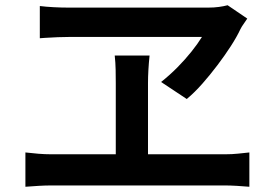

<svg xmlns="http://www.w3.org/2000/svg" viewBox="-20 -731 1040 733"><path d="M924 -660Q917 -649 910 -639.5Q903 -630 898 -620Q884 -590 861 -554.5Q838 -519 810 -482Q782 -445 752.5 -411.5Q723 -378 693 -353L595 -418Q629 -445 658 -474.5Q687 -504 711 -534Q735 -564 751 -590Q733 -590 694.5 -590Q656 -590 605 -590Q554 -590 499 -590Q444 -590 393 -590Q342 -590 303.5 -590Q265 -590 247 -590Q228 -590 200.5 -589Q173 -588 152.5 -586.5Q132 -585 132 -585V-708Q156 -705 185 -703.5Q214 -702 239 -702Q261 -702 302.5 -702Q344 -702 396.5 -702Q449 -702 505.5 -702Q562 -702 615 -702Q668 -702 710 -702Q752 -702 776 -702Q797 -702 815.5 -704.5Q834 -707 849 -711ZM545 -413Q545 -402 545 -377.5Q545 -353 545 -320Q545 -287 545 -252Q545 -217 545 -184Q545 -151 545 -125.5Q545 -100 545 -88H422Q422 -100 422 -125.5Q422 -151 422 -184Q422 -217 422 -252Q422 -287 422 -319.5Q422 -352 422 -377Q422 -402 422 -414Q422 -437 421.5 -464Q421 -491 418 -519H551Q548 -490 546.5 -463.5Q545 -437 545 -413ZM77 -149Q102 -146 127 -144Q152 -142 175 -142H840Q866 -142 889.5 -144.5Q913 -147 932 -149V-18Q911 -20 884 -21.5Q857 -23 840 -23H175Q153 -23 128 -21.5Q103 -20 77 -18Z"/></svg>

Font: Noto Sans JP Thin SemiBold
Style: Regular
Weight: 600
Version: Version 2.004-H2;hotconv 1.0.118;makeotfexe 2.5.65603